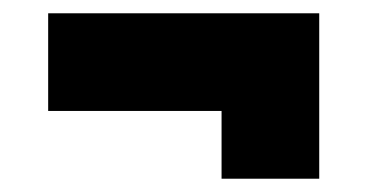

<svg xmlns="http://www.w3.org/2000/svg" viewBox="-20 -321 576 289"><path d="M460.5 -301V-52H313.5V-154H52.5V-301Z"/></svg>

Font: League Spartan ExtraBold
Style: Regular
Weight: 800
Foundry: The League of Moveable Type
Version: Version 2.002